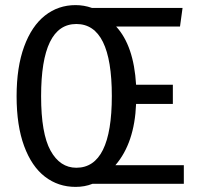

<svg xmlns="http://www.w3.org/2000/svg" viewBox="-20 -720 779 752"><path d="M700 -73V0H342Q312 12 276 12Q208 12 156 -28Q104 -68 74.5 -148Q45 -228 45 -343Q45 -457 74.5 -537.5Q104 -618 156 -659Q208 -700 276 -700Q309 -700 340 -689H695L685 -616H435Q504 -541 513 -388H657V-313H513Q507 -160 432 -73ZM279 -63Q418 -63 418 -344Q418 -626 279 -626Q141 -626 141 -343Q141 -197 178 -130Q215 -63 279 -63Z"/></svg>

Font: Fira Sans Extra Condensed
Style: Regular
Weight: 400
Width: 1
Designer: Carrois Corporate & Edenspiekermann AG
Foundry: Carrois Corporate GbR & Edenspiekermann AG
Version: Version 4.203